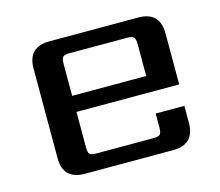

<svg xmlns="http://www.w3.org/2000/svg" viewBox="-77 -582 779 679"><g transform="rotate(-15 313.0 -242.5)"><path d="M183 -278H454V-395Q454 -414 448 -420Q442 -426 423 -426H214Q194 -426 188.5 -420Q183 -414 183 -395ZM155 -485H480Q559 -485 559 -406V-219H183V-90Q183 -70 188.5 -64.5Q194 -59 214 -59H421Q440 -59 446 -64.5Q452 -70 452 -90V-141H557V-79Q557 0 478 0H155Q76 0 76 -79V-406Q76 -485 155 -485Z"/></g></svg>

Font: Sarpanch Medium
Style: Regular
Weight: 500
Designer: Manushi Parikh (Devanagari and Latin), Jyotish Sonowal (Devanagari)
Foundry: Indian Type Foundry
Version: Version 2.004;PS 1.0;hotconv 1.0.78;makeotf.lib2.5.61930; tt